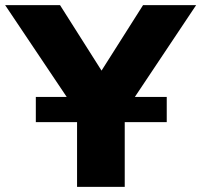

<svg xmlns="http://www.w3.org/2000/svg" viewBox="-63 -725 781 745"><path d="M236 0V-289L-43 -705H170L331 -451L492 -705H698L421 -290V0ZM76 -251V-349H584V-251Z"/></svg>

Font: Mulish Black
Style: Regular
Weight: 900
Designer: Vernon Adams
Foundry: Vernon Adams
Version: Version 3.603; ttfautohint (v1.8.3)